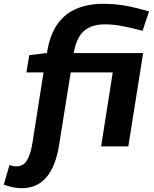

<svg xmlns="http://www.w3.org/2000/svg" viewBox="-102 -770 811 1010"><path d="M12 220Q-34 220 -82 201L-52 98Q-34 105 -15 105Q21 105 40 73Q59 41 68 -14L127 -389H37L52 -480L145 -491Q160 -587 200.5 -643.5Q241 -700 302.5 -725Q364 -750 441 -750Q474 -750 507 -747Q540 -744 581.5 -735.5Q623 -727 682 -710L648 -608Q583 -625 537 -633.5Q491 -642 450 -642Q378 -642 338.5 -606Q299 -570 286 -491H651L573 0H430L491 -389H270L209 -8Q173 220 12 220Z"/></svg>

Font: Georama Extended SemiBold
Style: Italic
Weight: 600
Width: 7
Italic angle: -9°
Designer: Jean-Baptiste Levee
Foundry: Production Type
Version: Version 1.000